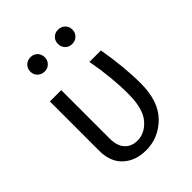

<svg xmlns="http://www.w3.org/2000/svg" viewBox="-219 -878 1006 1006"><g transform="rotate(-45 284.5 -375.0)"><path d="M386 -526H471Q497 -379 497 -256Q497 -124 429.5 -56Q362 12 269 12Q191 12 142 -33Q93 -78 93 -162V-526H177V-169Q177 -113 203 -84.5Q229 -56 273 -56Q328 -56 370 -105Q412 -154 412 -263Q412 -387 386 -526ZM351 -747Q366 -762 389 -762Q412 -762 427.5 -747Q443 -732 443 -709Q443 -686 427.5 -671Q412 -656 389 -656Q366 -656 351 -671Q336 -686 336 -709Q336 -732 351 -747ZM146.5 -747Q162 -762 185 -762Q208 -762 223 -747Q238 -732 238 -709Q238 -686 223 -671Q208 -656 185 -656Q162 -656 146.5 -671Q131 -686 131 -709Q131 -732 146.5 -747Z"/></g></svg>

Font: FiraSans
Style: Regular
Weight: 350
Designer: Carrois Corporate & Edenspiekermann AG
Foundry: Carrois Corporate GbR & Edenspiekermann AG
Version: Version 3.106;PS 003.106;hotconv 1.0.70;makeotf.lib2.5.58329